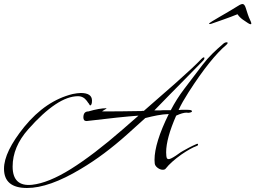

<svg xmlns="http://www.w3.org/2000/svg" viewBox="-44 -806 1274 958"><path d="M91 132Q-24 132 -24 36Q-24 -48 77 -173Q184 -304 319 -337Q330 -339 340 -340.5Q350 -342 359 -342Q415 -342 415 -304Q415 -280 405 -280L401 -286Q400 -288 399 -289.5Q398 -291 396 -293L389 -303Q372 -326 345 -326Q243 -326 97 -161Q19 -73 19 25Q19 126 116 116Q198 107 310 37Q422 -33 568 -160L647 -229Q561 -223 388 -202Q372 -202 372 -220Q372 -250 397 -250Q452 -266 487 -266H488Q488 -264 477 -258Q463 -250 467 -250Q510 -250 558.5 -250.5Q607 -251 662 -252Q664 -253 674 -253L834 -393Q879 -433 910.5 -462.5Q942 -492 961 -512Q969 -520 973 -520Q976 -520 976 -516Q976 -510 970 -504Q951 -485 926.5 -459.5Q902 -434 871 -403Q840 -372 804 -335Q768 -298 726 -255H744Q749 -255 754.5 -255Q760 -255 767 -256H808Q837 -312 875 -362L967 -483Q990 -513 1015.5 -538Q1041 -563 1067 -585Q1077 -595 1087 -595Q1092 -595 1092 -592Q1092 -588 1085 -582Q1047 -550 1000 -491.5Q953 -433 897 -346Q881 -321 868.5 -299Q856 -277 847 -257Q854 -258 860.5 -258Q867 -258 872 -258H892Q914 -258 914 -251Q914 -245 896 -243Q894 -243 891.5 -243.5Q889 -244 887 -244Q867 -244 835 -229Q785 -115 785 -46Q785 -24 789 -16Q792 -12 798 -12Q807 -12 833 -29Q865 -52 869 -53Q883 -61 900 -70Q917 -79 938 -88Q944 -90 944 -85V-83Q944 -80 936 -77Q908 -67 861 -35Q808 3 783 35Q779 41 768 41Q755 41 742 31Q729 21 728 9Q728 4 727.5 0Q727 -4 727 -8Q727 -93 798 -237Q770 -236 741 -230.5Q712 -225 681 -217L590 -135Q533 -84 475.5 -41Q418 2 359 37Q201 132 91 132ZM1002 -686Q999 -686 999 -688Q999 -690 1014 -699.5Q1029 -709 1051 -721.5Q1073 -734 1094 -746.5Q1115 -759 1128 -767Q1142 -776 1151 -781Q1160 -786 1166 -786Q1176 -786 1182 -767Q1187 -751 1192.5 -734.5Q1198 -718 1204 -706Q1210 -694 1210 -689Q1210 -685 1207 -685Q1202 -685 1193 -691Q1183 -697 1167 -708.5Q1151 -720 1141 -735Q1109 -722 1073.5 -709.5Q1038 -697 1015 -689Q1008 -686 1002 -686Z"/></svg>

Font: Whisper
Style: Regular
Weight: 400
Designer: Robert E. Leuschke
Foundry: Robert E. Leuschke
Version: Version 1.010; ttfautohint (v1.8.4.7-5d5b)